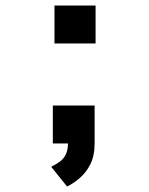

<svg xmlns="http://www.w3.org/2000/svg" viewBox="-20 -520 540 696"><path d="M177.5 -500H326.5V-362.5H177.5ZM223 156 165.5 84.5Q183 76 196.8 66Q210.5 56 218.5 39.8Q226.5 23.5 226.5 -2.5L323 0Q323 45.5 306.8 76.8Q290.5 108 267 127.2Q243.5 146.5 223 156ZM171.5 0V-137.5H323V0Z"/></svg>

Font: Trispace Thin SemiBold
Style: Regular
Weight: 600
Version: Version 1.210